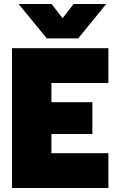

<svg xmlns="http://www.w3.org/2000/svg" viewBox="-20 -940 572 960"><path d="M73 -920H238L293 -849L348 -920H511L371 -748H214ZM40 -699H522V-525H237V-429H442V-270H237V-174H522V0H40Z"/></svg>

Font: Readiness ExtraBold
Style: Regular
Weight: 800
Designer: Katatrad Team
Foundry: CadsonDemak
Version: Version 1.00;January 16, 2020;FontCreator 12.0.0.2550 64-bit